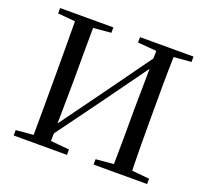

<svg xmlns="http://www.w3.org/2000/svg" viewBox="-125 -884 1116 1036"><g transform="rotate(20 433.5 -366.0)"><path d="M510 -701 618 -692 617 -648 429 -387 251 -142 254 -392C254 -493 254 -593 255 -692L357 -701V-732H51V-701L151 -692C152 -593 152 -493 152 -392V-339C152 -239 152 -138 151 -40L51 -31V0H357V-31L250 -41L251 -85L433 -334L617 -589L614 -345C614 -239 614 -139 612 -40L510 -31V0H817V-31L717 -40C714 -140 714 -239 714 -339V-392C714 -493 714 -593 717 -693L817 -701V-732H510Z"/></g></svg>

Font: Noto Serif KR Medium
Style: Regular
Weight: 500
Designer: Ryoko NISHIZUKA 西塚涼子 (kana & ideographs); Frank Grießhammer (Latin, Greek & Cyrillic); Wenlong ZHANG 张文龙 (bopomofo); San
Foundry: Adobe
Version: Version 2.001;hotconv 1.1.0;makeotfexe 2.6.0